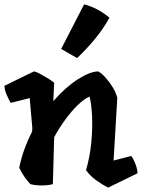

<svg xmlns="http://www.w3.org/2000/svg" viewBox="-30 -843 650 879"><path d="M471 -762Q445 -714 407.5 -668Q370 -622 323 -577L250 -619L355 -823Q384 -816 413 -801Q442 -786 471 -762ZM571 -129Q580 -117 589 -95Q598 -73 600 -50L465 16Q439 3 410 -18Q381 -39 364 -64Q382 -127 388 -191Q394 -255 391.5 -310.5Q389 -366 380 -401Q355 -390 326.5 -362.5Q298 -335 270 -297Q242 -259 218 -215L212 0Q190 6 161 6Q132 6 109 0Q78 -33 58 -75Q67 -120 82.5 -162Q98 -204 117 -241L118 -256L106 -394L19 -372Q12 -384 2 -405.5Q-8 -427 -10 -450L125 -516Q135 -515 153.5 -505Q172 -495 190.5 -483.5Q209 -472 218 -464L214 -380Q270 -444 326.5 -480Q383 -516 420 -516Q435 -508 453 -488Q471 -468 486 -443.5Q501 -419 507 -395L490 -108Z"/></svg>

Font: Langar
Style: Regular
Weight: 400
Designer: Alessia Mazzarella
Foundry: Typeland
Version: Version 1.001; ttfautohint (v1.8.3)